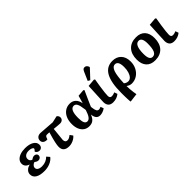

<svg xmlns="http://www.w3.org/2000/svg" viewBox="168 -2060 3533 3533"><g transform="rotate(-45 1934.0 -294.0)"><path d="M289 14Q175 14 114 -24Q53 -62 53 -133Q53 -179 87 -214.5Q121 -250 178 -263V-265Q84 -299 84 -380Q84 -427 114.5 -462.5Q145 -498 200.5 -518Q256 -538 330 -538Q437 -538 501 -499Q565 -460 565 -397Q565 -360 544 -338Q523 -316 488 -316Q464 -316 443 -329.5Q422 -343 412 -366Q432 -387 438.5 -397Q445 -407 445 -416Q445 -433 416 -445.5Q387 -458 345 -458Q289 -458 256 -432.5Q223 -407 223 -364Q223 -338 237 -319Q251 -300 276 -292Q291 -304 311.5 -313.5Q332 -323 351 -323Q379 -323 398 -307.5Q417 -292 417 -268Q417 -240 398 -221.5Q379 -203 350 -203Q327 -203 308 -212.5Q289 -222 273 -235Q242 -226 221.5 -203.5Q201 -181 201 -156Q201 -120 232 -100Q263 -80 319 -80Q425 -80 497 -153L546 -96Q508 -45 439 -15.5Q370 14 289 14Z M934 14Q786 14 786 -117Q786 -156 801.5 -227Q817 -298 855 -427Q837 -428 820.5 -429Q804 -430 792 -430Q763 -430 750 -396L737 -361Q687 -356 655 -378.5Q623 -401 623 -442Q623 -487 654 -512.5Q685 -538 736 -535L1028 -514L1157 -543Q1194 -516 1194 -479Q1194 -444 1170.5 -423Q1147 -402 1109 -402Q1092 -402 1049 -406Q1006 -410 956 -415Q946 -312 939.5 -250.5Q933 -189 930 -157Q926 -124 925 -116.5Q924 -109 924.5 -116Q925 -123 926.5 -135Q928 -147 929 -154.5Q930 -162 930 -154Q930 -87 988 -87Q1010 -87 1031.5 -97Q1053 -107 1083 -131L1124 -74Q1103 -48 1071.5 -28Q1040 -8 1004 3Q968 14 934 14Z M1456 15Q1394 15 1348.5 -16.5Q1303 -48 1278 -106Q1253 -164 1253 -242Q1253 -331 1282.5 -397Q1312 -463 1366 -500Q1420 -537 1491 -537Q1561 -537 1606.5 -494.5Q1652 -452 1666 -374H1667Q1673 -393 1678.5 -411.5Q1684 -430 1691.5 -456Q1699 -482 1710 -523L1844 -534L1861 -520Q1825 -442 1790.5 -364.5Q1756 -287 1728 -222V-203Q1736 -133 1751.5 -105.5Q1767 -78 1797 -78Q1822 -78 1852 -94L1874 -34Q1845 -12 1808.5 1Q1772 14 1740 14Q1689 14 1661.5 -18Q1634 -50 1627 -116H1626Q1599 -47 1559 -16Q1519 15 1456 15ZM1493 -74Q1531 -74 1561 -114.5Q1591 -155 1619 -244L1616 -271Q1604 -372 1581 -414.5Q1558 -457 1517 -457Q1416 -457 1416 -241Q1416 -154 1434.5 -114Q1453 -74 1493 -74Z M2078 14Q1950 14 1950 -122Q1953 -187 1957.5 -284.5Q1962 -382 1969 -520L2119 -533L2137 -520Q2123 -436 2111.5 -361Q2100 -286 2094 -228.5Q2088 -171 2088 -142Q2088 -111 2100.5 -97Q2113 -83 2141 -83Q2157 -83 2177.5 -88.5Q2198 -94 2219 -103L2240 -42Q2173 14 2078 14ZM1950 -124V-122Q1946 -43 1944.5 -6.5Q1943 30 1942.5 35.5Q1942 41 1942.5 25.5Q1943 10 1944.5 -16Q1946 -42 1947 -68.5Q1948 -95 1949 -111.5Q1950 -128 1950 -124ZM2065 -573 2022 -597 2096 -765Q2110 -795 2123 -806.5Q2136 -818 2159 -818Q2203 -818 2227 -763V-746Z M2318 230 2310 225Q2307 182 2305.5 150Q2304 118 2303.5 82.5Q2303 47 2303 -7Q2303 -275 2377 -406.5Q2451 -538 2602 -538Q2710 -538 2772.5 -472Q2835 -406 2835 -291Q2835 -205 2799 -136Q2763 -67 2701.5 -27.5Q2640 12 2563 12Q2514 12 2462 -25H2461Q2461 10 2464 53.5Q2467 97 2472.5 138.5Q2478 180 2484 209ZM2546 -63Q2585 -63 2614.5 -93.5Q2644 -124 2661 -178.5Q2678 -233 2678 -305Q2678 -460 2593 -460Q2531 -460 2500 -373Q2469 -286 2462 -96Q2501 -63 2546 -63Z M3170 15Q3059 15 2998 -51Q2937 -117 2937 -237Q2937 -379 3011 -458.5Q3085 -538 3219 -538Q3330 -538 3390.5 -472.5Q3451 -407 3451 -287Q3451 -143 3377 -64Q3303 15 3170 15ZM3182 -64Q3237 -64 3263.5 -121.5Q3290 -179 3290 -305Q3290 -458 3207 -458Q3099 -458 3099 -222Q3099 -141 3119.5 -102.5Q3140 -64 3182 -64Z M3669 14Q3541 14 3541 -122Q3544 -187 3548.5 -284.5Q3553 -382 3560 -520L3710 -533L3728 -520Q3714 -436 3702.5 -361Q3691 -286 3685 -228.5Q3679 -171 3679 -142Q3679 -111 3691.5 -97Q3704 -83 3732 -83Q3748 -83 3768.5 -88.5Q3789 -94 3810 -103L3831 -42Q3764 14 3669 14ZM3541 -124V-122Q3537 -43 3535.5 -6.5Q3534 30 3533.5 35.5Q3533 41 3533.5 25.5Q3534 10 3535.5 -16Q3537 -42 3538 -68.5Q3539 -95 3540 -111.5Q3541 -128 3541 -124Z"/></g></svg>

Font: Literata 7pt
Style: Bold Italic
Weight: 700
Italic angle: -2°
Designer: Latin by Veronika Burian and Jose Scaglione. Greek by Irene Vlachou. Cyrillic by Vera Evstafieva
Foundry: TypeTogether
Version: Version 3.002